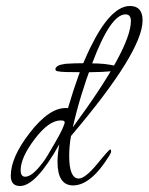

<svg xmlns="http://www.w3.org/2000/svg" viewBox="-20 -621 496 641"><path d="M47 0Q16 0 16 -34Q16 -96 79 -177Q112 -220 144 -241.5Q176 -263 207 -260Q224 -318 242 -368Q260 -418 281 -461Q349 -601 414 -601Q456 -601 456 -553Q456 -448 217 -167Q211 -133 211 -101Q211 -25 243 -25Q264 -25 304 -73Q344 -122 348 -122Q351 -122 351 -117Q351 -111 346 -103Q284 -2 224 -2Q172 -2 172 -81Q172 -106 178 -139Q100 0 47 0ZM223 -196Q417 -459 417 -551Q417 -573 399 -573Q349 -573 288 -410Q247 -302 223 -196ZM64 -31Q87 -31 121 -76Q128 -84 138.5 -101.5Q149 -119 164 -145Q181 -174 188.5 -191Q196 -208 196 -213Q196 -215 195.5 -215Q195 -215 194 -216Q193 -219 183 -219Q143 -219 96 -157Q49 -95 49 -53Q49 -31 64 -31ZM284 -380H246Q224 -380 202.5 -380.5Q181 -381 173 -383Q165 -384 165 -390Q165 -394 170 -399Q175 -403 183 -405Q191 -407 199 -408Q212 -409 228 -409.5Q244 -410 260 -410Q283 -410 306.5 -409Q330 -408 346 -405Q360 -403 365 -400.5Q370 -398 370 -395Q370 -391 365.5 -387.5Q361 -384 350 -383Q341 -382 321 -381Q301 -380 284 -380Z"/></svg>

Font: Corinthia
Style: Regular
Weight: 400
Designer: Robert E. Leuschke
Foundry: Robert E. Leuschke
Version: Version 1.013; ttfautohint (v1.8.3)